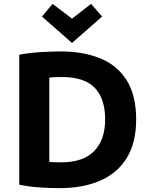

<svg xmlns="http://www.w3.org/2000/svg" viewBox="-20 -968 777 997"><path d="M288 9Q246 9 190 5.5Q134 2 80 -9V-684Q134 -694 192.5 -697.5Q251 -701 293 -701Q412 -701 500.5 -665Q589 -629 638 -551Q687 -473 687 -347Q687 -227 638.5 -148Q590 -69 500.5 -30Q411 9 288 9ZM296 -125Q413 -125 469.5 -184Q526 -243 526 -347Q526 -456 472 -512Q418 -568 301 -568Q285 -568 268 -567.5Q251 -567 236 -565V-127Q247 -126 261.5 -125.5Q276 -125 296 -125ZM354 -745 198 -882 253 -948 354 -871 453 -948 510 -882Z"/></svg>

Font: Ubuntu Sans ExtraBold
Style: Regular
Weight: 800
Designer: Dalton Maag Ltd
Foundry: Dalton Maag Ltd
Version: Version 1.006; ttfautohint (v1.8.4.7-5d5b)